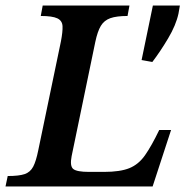

<svg xmlns="http://www.w3.org/2000/svg" viewBox="-38 -677 673 697"><path d="M516 0H-18L-10 -38Q31 -38 51.5 -45Q72 -52 82.5 -72Q93 -92 101 -132L183 -526Q190 -562 189 -582Q188 -602 170 -610.5Q152 -619 110 -619L117 -657H432L425 -619Q385 -619 362.5 -611Q340 -603 328 -583Q316 -563 308 -525L222 -110Q215 -74 228 -63.5Q241 -53 285 -53H340Q398 -53 431.5 -66.5Q465 -80 488.5 -113.5Q512 -147 540 -205H583ZM515 -452 476 -459 517 -657H615L610 -628Q601 -586 572.5 -538Q544 -490 515 -452Z"/></svg>

Font: STIX Two Text SemiBold
Style: Italic
Weight: 600
Italic angle: -12°
Designer: Ross Mills, John Hudson & Paul Hanslow, Tiro Typeworks Ltd; with prior portions MicroPress Inc. and Coen Hoffman, Elsevi
Foundry: Tiro Typeworks Ltd
Version: Version 2.13 b171